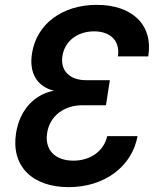

<svg xmlns="http://www.w3.org/2000/svg" viewBox="-20 -760 640 790"><path d="M263 10C409 10 523 -74 546 -200H421C408 -139 353 -99 282 -99C206 -99 163 -144 174 -213C184 -281 242 -327 319 -327H416L432 -430H335C266 -430 227 -470 237 -530C246 -590 298 -631 367 -631C436 -631 475 -590 465 -528H590C611 -656 526 -740 378 -740C236 -740 131 -661 112 -542C98 -460 133 -403 202 -387C120 -371 61 -307 46 -212C25 -78 111 10 263 10Z"/></svg>

Font: JetBrains Mono
Style: Bold Italic
Weight: 558
Italic angle: -9°
Monospace: yes
Designer: Philipp Nurullin, Konstantin Bulenkov
Foundry: JetBrains
Version: Version 2.305